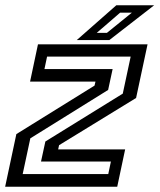

<svg xmlns="http://www.w3.org/2000/svg" viewBox="-22 -708 605 728"><path d="M64 -48H388.5L398.5 -95.5H133.5L150 -171.5L443.5 -353L473.5 -493.5H156.5L146.5 -446H405L388 -367L93 -183.5ZM-2.5 0 40 -199.5 336.5 -383.5 340 -398.5H92L122 -540H537.5L494 -336.5L202 -157.5L198.5 -141.5H452.5L422.5 0ZM269 -556 419 -688H562.5L392.5 -556ZM345 -583.5H383.5L478 -660H433.5Z"/></svg>

Font: Tourney Medium
Style: Italic
Weight: 500
Italic angle: -12°
Version: Version 1.015